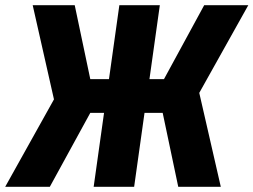

<svg xmlns="http://www.w3.org/2000/svg" viewBox="-37 -720 977 740"><path d="M-17 0 171 -337 89 -700H251L311 -415H383L423 -700H579L539 -415H595L750 -700H920L731 -362L814 0H650L590 -285H520L480 0H324L364 -285H311L155 0Z"/></svg>

Font: Finlandica
Style: Bold Italic
Weight: 700
Italic angle: -8°
Designer: Niklas Ekholm, Juho Hiilivirta, Jaakko Suomalainen
Foundry: Helsinki Type Studio
Version: Version 1.064; ttfautohint (v1.8.4.7-5d5b)